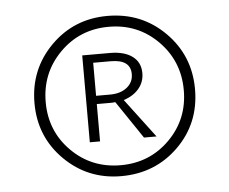

<svg xmlns="http://www.w3.org/2000/svg" viewBox="-42 -758 691 579"><g transform="rotate(-5 304.0 -468.5)"><path d="M303 -711Q406 -711 476.5 -640.5Q547 -570 547 -468Q547 -365 476.5 -295.5Q406 -226 303 -226Q202 -226 131.5 -296Q61 -366 61 -468Q61 -570 131 -640.5Q201 -711 303 -711ZM155.5 -319.5Q216 -259 304 -259Q392 -259 452.5 -319.5Q513 -380 513 -468Q513 -556 452.5 -617Q392 -678 304 -678Q216 -678 155.5 -617Q95 -556 95 -468Q95 -380 155.5 -319.5ZM393 -530Q393 -503 376 -483Q359 -463 330 -454L419 -336H381L304 -450Q299 -449 290 -449H248V-336H217V-599H301Q344 -599 368.5 -581Q393 -563 393 -530ZM248 -474H290Q322 -474 341.5 -489.5Q361 -505 361 -530Q361 -574 301 -574H248Z"/></g></svg>

Font: EauTestInfant Semilight
Style: Italic
Weight: 300
Italic angle: -12°
Designer: Christian Thalmann (Catharsis Fonts)
Version: Version 0.001;PS 000.001;hotconv 1.0.88;makeotf.lib2.5.64775